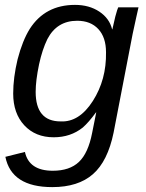

<svg xmlns="http://www.w3.org/2000/svg" viewBox="-20 -558 596 786"><path d="M194 208Q27 208 2 84L82 64Q99 141 196 141Q265 141 303 105Q341 69 357 -13L374 -98H373Q343 -57 319 -36Q269 4 200 4Q125 4 79.5 -45Q34 -94 34 -175Q34 -240 52 -315Q72 -392 102 -440Q165 -538 287 -538Q345 -538 386.5 -510.5Q428 -483 439 -438H440L452 -490Q461 -523 464 -528H547L538 -488L523 -419L445 -15Q421 102 360.5 155Q300 208 194 208ZM126 -182Q126 -61 228 -61Q304 -57 360 -144.5Q416 -232 414 -344Q414 -405 382.5 -439Q351 -473 296 -473Q213 -473 174 -398Q153 -355 140 -295Q126 -228 126 -182Z"/></svg>

Font: Libra Sans
Style: Italic
Weight: 400
Italic angle: -12°
Foundry: Context Ltd
Version: Version 1.002